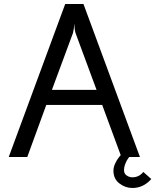

<svg xmlns="http://www.w3.org/2000/svg" viewBox="-20 -790 781 966"><path d="M308.1 -770H399.9L684.1 0H590.8L494.1 -262.2H212.9L117.2 0H23.9ZM354 -671.9Q352.5 -645 347.2 -624L241.2 -337.9H465.8L359.9 -624Q354 -647 354 -671.9ZM550.8 68.8Q550.8 51.8 559.1 33.2Q567.4 14.6 579.1 0.2Q590.8 -14.2 602.5 -26.1Q614.3 -38.1 622.6 -44.4L630.9 -50.8L663.1 -30.8Q660.6 -29.3 656.7 -26.1Q652.8 -22.9 642.6 -13.2Q632.3 -3.4 624.5 7.3Q616.7 18.1 610.4 34.4Q604 50.8 604 66.9Q604 83.5 617.2 92.8Q630.4 102.1 646 102.1Q679.2 102.1 701.2 75.2L741.2 110.8Q701.2 155.8 646 155.8Q610.4 155.8 580.6 132.8Q550.8 109.9 550.8 68.8Z"/></svg>

Font: Junction Regular
Style: Regular
Weight: 500
Designer: Caroline Hadilaksono
Foundry: Caroline Hadilaksono
Version: Version 1.056